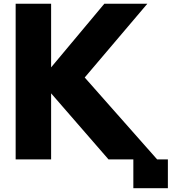

<svg xmlns="http://www.w3.org/2000/svg" viewBox="-20 -845 937 1018"><path d="M63 0V-825.2H251V-487.8L533.2 -825.2H761.2L429.2 -434.1L813 0H870.1V152.8H687V0H555.2L251 -350.1V0Z"/></svg>

Font: Hussar Preview
Style: Bold
Weight: 700
Foundry: Cannot Into Space Fonts, PlusOne Fonts
Version: Version 2.29RC2 "Millennial"